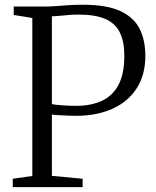

<svg xmlns="http://www.w3.org/2000/svg" viewBox="-20 -770 642 790"><path d="M113 -46V-696L36.5 -708.5V-743H154Q186 -743 209.5 -744.8Q233 -746.5 258.2 -748.5Q283.5 -750.5 321 -750.5Q418.5 -750.5 474.5 -724.8Q530.5 -699 554.2 -652Q578 -605 578 -540Q578 -462.5 543.2 -407.8Q508.5 -353 445.5 -323.8Q382.5 -294.5 298.5 -293.5Q282.5 -293.5 260.2 -294.2Q238 -295 219 -296.2Q200 -297.5 193.5 -298.5V-46.5L320 -34.5V0H32.5V-34.5ZM193.5 -341.5Q209.5 -338.5 238 -336.5Q266.5 -334.5 299 -334.5Q356.5 -335.5 399.8 -355.5Q443 -375.5 467.2 -420.2Q491.5 -465 491.5 -540Q491.5 -599 473 -636.5Q454.5 -674 413.2 -692Q372 -710 303 -710Q281.5 -710 261.2 -708.2Q241 -706.5 223.8 -704.8Q206.5 -703 193.5 -703Z"/></svg>

Font: Merriweather 60pt Light
Style: Regular
Weight: 300
Version: Version 2.100